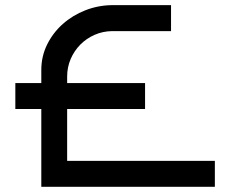

<svg xmlns="http://www.w3.org/2000/svg" viewBox="-20 -720 881 740"><path d="M808.1 0H139.2V-299.8H39.1V-399.9H139.2V-450.2Q139.2 -502.9 161.6 -548.3Q184.1 -593.8 221.9 -627.4Q259.8 -661.1 309.1 -680.4Q358.4 -699.7 412.1 -700.2H639.2V-600.1H412.1Q376 -599.6 344.5 -585.7Q313 -571.8 289.6 -548.1Q266.1 -524.4 252.4 -492.7Q238.8 -460.9 238.8 -424.8V-399.9H539.1V-299.8H238.8V-100.1H808.1Z"/></svg>

Font: Bruno Ace
Style: Regular
Weight: 400
Designer: Astigmatic (AOETI)
Foundry: Astigmatic (AOETI)
Version: Version 1.000